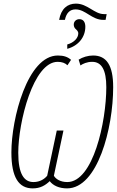

<svg xmlns="http://www.w3.org/2000/svg" viewBox="-20 -1032 646 1062"><path d="M307 -922H339C347 -961 367 -980 398 -980C454 -980 487 -922 552 -922H564L570 -954H555C502 -954 464 -1012 400 -1012C353 -1012 318 -984 307 -922ZM352 -786V-762C415 -779 452 -828 452 -884C452 -908 442 -926 419 -926C402 -926 388 -914 388 -896C388 -886 392 -878 397 -873C404 -866 413 -860 413 -847C413 -822 389 -796 352 -786ZM161 10C202 10 230 -6 255 -30C274 -5 308 10 351 10C520 10 606 -323 606 -550C606 -671 569 -725 495 -725C467 -725 437 -716 415 -702L425 -670C438 -679 460 -690 490 -690C542 -690 568 -645 568 -550C568 -358 495 -25 352 -25C314 -25 288 -42 278 -60L331 -310H294L241 -60C228 -44 203 -25 165 -25C114 -25 81 -68 81 -187C81 -356 164 -690 299 -690C323 -690 341 -683 353 -671L373 -701C355 -717 333 -725 300 -725C132 -725 43 -376 43 -189C43 -50 84 10 161 10Z"/></svg>

Font: Noto Sans ExtraCondensed ExtraLight
Style: Italic
Weight: 200
Width: 2
Italic angle: -12°
Designer: Monotype Design Team
Foundry: Monotype Imaging Inc.
Version: Version 2.013